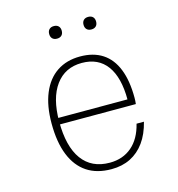

<svg xmlns="http://www.w3.org/2000/svg" viewBox="-116 -890 932 1004"><g transform="rotate(-15 350.0 -388.5)"><path d="M150 -319H553L539 -317Q539 -438 492.5 -501.5Q446 -565 357 -565Q266 -565 215 -495.5Q164 -426 164 -300Q164 -164 215.5 -93.5Q267 -23 365 -23Q436 -23 484.5 -64.5Q533 -106 552 -184H592Q576 -120 544.5 -76.5Q513 -33 468 -10.5Q423 12 365 12Q286 12 232.5 -23.5Q179 -59 151 -128.5Q123 -198 123 -300Q123 -395 151 -462.5Q179 -530 231.5 -565Q284 -600 357 -600Q429 -600 478 -568Q527 -536 552 -473Q577 -410 577 -318Q577 -310 576.5 -301Q576 -292 575 -284H150ZM266 -721Q250 -721 241 -730Q232 -739 232 -755Q232 -771 241 -780Q250 -789 266 -789Q282 -789 291 -780Q300 -771 300 -755Q300 -739 291 -730Q282 -721 266 -721ZM452 -721Q436 -721 427 -730Q418 -739 418 -755Q418 -771 427 -780Q436 -789 452 -789Q468 -789 477 -780Q486 -771 486 -755Q486 -739 477 -730Q468 -721 452 -721Z"/></g></svg>

Font: Martian Mono SemiExpanded Thin
Style: Regular
Weight: 250
Monospace: yes
Version: Version 0.930